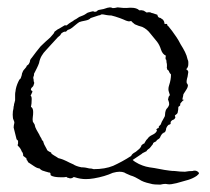

<svg xmlns="http://www.w3.org/2000/svg" viewBox="-20 -474 569 521"><path d="M415 27Q408 27 400.5 26.5Q393 26 387 24Q368 20 358 13Q353 10 347 7Q341 4 334 2Q330 0 326 -1.5Q322 -3 317 -6Q314 -7 311 -7.5Q308 -8 304 -8Q297 -8 286 -5Q264 5 235 10Q229 11 223.5 11.5Q218 12 213 12Q198 12 183 7Q180 6 179 7L176 9Q170 11 167 9Q163 9 160 6Q156 7 152.5 7Q149 7 144 7Q126 7 118 2Q117 1 117 -2Q117 -5 116 -5Q115 -6 113 -6Q111 -6 109 -7Q106 -8 103.5 -8.5Q101 -9 99 -10Q93 -11 87 -17Q81 -17 71 -24L56 -34Q55 -36 55 -37Q55 -38 53 -39Q52 -41 52 -42.5Q52 -44 51 -45L43 -51Q43 -59 39 -63Q36 -72 28 -79Q28 -83 29 -84V-92Q27 -94 27 -94Q27 -94 25 -96L17 -128Q17 -130 17.5 -133.5Q18 -137 19 -141Q19 -144 17 -148Q15 -152 15 -155Q14 -162 15 -172Q16 -176 16.5 -179.5Q17 -183 17 -185Q18 -187 18 -189.5Q18 -192 19 -194L21 -202V-208Q21 -213 21 -217.5Q21 -222 22 -226Q23 -238 30 -253Q31 -254 31.5 -256Q32 -258 33 -258Q34 -260 34.5 -260Q35 -260 36 -261L39 -270Q39 -274 42 -280Q43 -283 47 -287Q52 -292 53 -296Q57 -298 58.5 -301Q60 -304 61 -306Q61 -312 66 -317Q72 -325 78 -333Q84 -341 90 -348Q96 -354 102.5 -360Q109 -366 116 -372L123 -380Q127 -384 128 -388Q131 -390 134 -392.5Q137 -395 140 -396L155 -405Q156 -406 159 -405Q159 -405 160 -405Q161 -405 162 -406Q164 -408 167 -410Q170 -412 173 -414Q177 -416 180 -418.5Q183 -421 186 -422Q188 -423 190.5 -425Q193 -427 195 -428L205 -432Q208 -433 214 -437Q217 -440 226 -442Q233 -444 234 -443Q237 -441 242 -443Q246 -447 248 -447Q262 -449 272 -453Q274 -453 275.5 -453.5Q277 -454 278 -454Q282 -454 286 -452Q289 -452 292 -452.5Q295 -453 299 -454Q306 -453 314.5 -452.5Q323 -452 332 -453H336Q351 -453 358 -446Q364 -447 370 -445Q372 -444 374 -442.5Q376 -441 378 -440Q387 -442 391 -439Q396 -438 399.5 -436.5Q403 -435 407 -434Q408 -428 412 -426Q416 -426 420 -422Q423 -421 425 -416Q426 -414 426 -412Q426 -410 427 -409H433Q435 -406 433 -406Q435 -406 447 -390Q453 -382 459 -373Q465 -364 470 -354Q477 -343 482 -333Q487 -323 489 -313Q491 -309 491 -306Q491 -303 491 -300Q491 -291 485 -286Q489 -285 491 -279L489 -266Q485 -253 487 -248Q488 -248 490 -243Q490 -238 487 -233Q486 -231 484.5 -229Q483 -227 482 -225Q481 -223 479 -220.5Q477 -218 477 -214Q476 -210 475.5 -207.5Q475 -205 475 -204Q476 -203 480 -203Q476 -202 470 -194Q469 -193 469 -190Q469 -190 469 -189Q469 -188 468 -187L464 -184Q464 -180 463.5 -176Q463 -172 462 -168Q461 -165 455 -161Q454 -160 455 -158Q456 -157 456 -156Q454 -150 450 -149Q446 -148 443 -143V-138Q441 -136 440 -136Q438 -136 436 -134Q433 -131 431 -126Q431 -121 428 -116Q426 -114 424 -114Q424 -113 420 -111L416 -105Q415 -101 412 -98L406 -94Q404 -90 401 -89Q395 -87 395 -83Q394 -82 393 -80.5Q392 -79 391 -78Q390 -77 389.5 -76Q389 -75 387 -73Q386 -72 385 -71Q384 -70 382 -69Q378 -66 378 -64Q376 -63 374 -62Q372 -61 370 -60Q367 -59 364 -56L340 -40Q345 -35 357 -29Q368 -24 376 -22Q380 -21 385.5 -20Q391 -19 399 -18Q406 -17 412.5 -15.5Q419 -14 426 -13Q433 -12 440 -11Q447 -10 454 -10Q462 -9 468.5 -8.5Q475 -8 482 -8Q487 -9 492.5 -9.5Q498 -10 503 -10Q505 -11 508 -11Q514 -11 518 -7Q520 -5 520 -4Q520 -2 514 3Q504 10 491 14L459 23Q443 27 436 26Q435 26 433 25.5Q431 25 429 25Q426 25 422.5 25.5Q419 26 415 27ZM234 -15Q265 -15 287 -24Q298 -29 311 -36Q324 -43 336 -51Q338 -56 345 -60Q349 -62 352 -65Q355 -68 358 -70Q360 -72 361 -73.5Q362 -75 363 -77Q363 -80 369 -84H371Q373 -88 374.5 -90Q376 -92 377 -94Q382 -99 383 -101Q388 -106 397 -110Q404 -114 406 -120Q404 -122 405 -122L404 -123Q406 -125 408 -126Q411 -126 411 -129Q410 -130 412 -132L416 -136Q417 -138 418 -141Q419 -144 421 -147Q426 -156 427 -158Q428 -161 428 -165Q428 -169 430 -175Q431 -178 435 -182Q438 -186 439 -190Q439 -196 438 -198Q437 -200 437 -201Q437 -202 436 -203Q436 -206 437 -208Q437 -212 441 -216Q440 -220 438.5 -224Q437 -228 437 -232Q437 -235 437.5 -237.5Q438 -240 439 -243Q444 -258 444 -272Q440 -276 439 -279Q438 -283 434 -285Q432 -291 433 -293Q433 -295 433 -298Q433 -301 432 -304Q432 -308 431.5 -309.5Q431 -311 431 -312Q428 -312 430 -323Q421 -327 417 -339Q413 -352 406 -361Q402 -366 397 -372Q392 -378 388 -383Q379 -395 366 -401L356 -404Q354 -405 351 -406Q348 -407 346 -408Q337 -415 336 -417Q335 -417 333.5 -416.5Q332 -416 330 -416Q328 -416 322 -418Q318 -420 314 -421.5Q310 -423 305 -425Q299 -427 293 -429Q287 -431 282 -432Q276 -432 270 -433Q264 -434 259 -435Q258 -435 256 -435Q254 -435 252 -433Q250 -433 247 -432Q244 -431 241 -430Q237 -429 233.5 -427.5Q230 -426 226 -425Q222 -420 211 -418Q206 -417 201.5 -416Q197 -415 195 -414Q193 -413 190 -410.5Q187 -408 182 -404Q171 -394 164 -393Q159 -387 157 -388H155Q153 -388 147 -384L143 -378Q142 -377 140 -375.5Q138 -374 137 -373Q128 -363 120 -354.5Q112 -346 105 -338Q98 -331 93 -322.5Q88 -314 86 -303Q84 -297 80 -289L74 -277Q72 -275 72 -269Q69 -262 71 -260Q71 -256 71.5 -253.5Q72 -251 73 -249Q71 -240 68 -238Q63 -234 64 -229Q68 -228 68 -225Q64 -217 63 -214Q66 -213 66 -205Q66 -192 64 -184Q70 -181 70 -170Q70 -163 69 -156.5Q68 -150 69 -145Q69 -143 71 -141Q73 -137 74 -136Q75 -129 79 -122L87 -108Q87 -107 90 -102Q93 -98 93 -96Q95 -92 97 -91Q97 -90 98 -87.5Q99 -85 100 -82Q105 -72 107 -69Q107 -65 119 -60Q117 -58 127 -52Q132 -49 134.5 -47.5Q137 -46 138 -45Q146 -43 151 -41Q156 -39 160 -37Q164 -35 169 -32.5Q174 -30 179 -28Q186 -23 201 -20Q208 -20 213 -19Q218 -18 222 -17Q226 -17 228.5 -16.5Q231 -16 234 -15Z"/></svg>

Font: Estonia
Style: Regular
Weight: 400
Designer: Robert E. Leuschke
Foundry: Robert E. Leuschke
Version: Version 1.014; ttfautohint (v1.8.3)